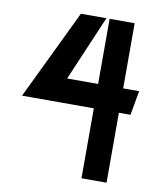

<svg xmlns="http://www.w3.org/2000/svg" viewBox="-80 -765 702 830"><g transform="rotate(10 271.0 -350.0)"><path d="M334 0H444V-307H495L514 -414H444V-700H334V-414H198L320 -700H208L19 -307H334Z"/></g></svg>

Font: Advent Pro
Style: Bold
Weight: 700
Designer: VivaRado, Andreas Kalpakidis
Foundry: VivaRado, Andreas Kalpakidis
Version: Version 3.000